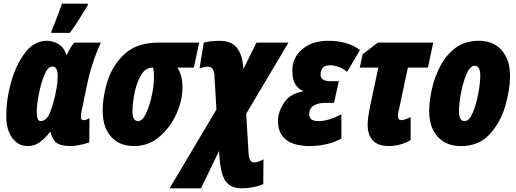

<svg xmlns="http://www.w3.org/2000/svg" viewBox="-20 -785 2811 1045"><path d="M131 10Q169 10 198 -12Q227 -34 252 -66H256Q257 -47 276.5 -18.5Q296 10 369 10Q385 10 414.5 4Q444 -2 466 -10L467 -142Q448 -131 436 -131Q420 -131 420 -150Q420 -162 426 -190L454 -324Q479 -445 529 -553H385Q364 -531 344 -487H341Q327 -529 296.5 -546Q266 -563 235 -563Q166 -563 116.5 -498Q67 -433 40.5 -338.5Q14 -244 14 -155Q14 -79 46.5 -34.5Q79 10 131 10ZM200 -126Q180 -126 180 -180Q180 -213 191 -271Q202 -329 221 -376Q240 -423 265 -423Q294 -423 294 -371Q294 -357 292 -334.5Q290 -312 280 -265Q271 -222 252.5 -174Q234 -126 200 -126ZM259 -606H360Q382 -634 410 -679Q438 -724 457 -755L459 -765H317Q313 -752 302 -722.5Q291 -693 279.5 -663Q268 -633 262 -620Z M711 10Q787 10 846 -39.5Q905 -89 939 -162.5Q973 -236 973 -308Q973 -347 965.5 -372.5Q958 -398 946 -417H1035L1064 -553H841Q728 -553 662 -494.5Q596 -436 567.5 -350Q539 -264 539 -180Q539 -92 584.5 -41Q630 10 711 10ZM732 -126Q701 -126 701 -179Q701 -222 712 -277.5Q723 -333 747 -375Q771 -417 811 -417H814Q815 -408 816.5 -396Q818 -384 818 -364Q818 -320 806 -264Q794 -208 774.5 -167Q755 -126 732 -126Z M903 240H1074L1172 37L1175 76Q1182 168 1210 204Q1238 240 1296 240Q1322 240 1353.5 234.5Q1385 229 1413 217L1414 82Q1384 99 1362 99Q1336 99 1333 51L1320 -166L1550 -553H1376L1305 -410L1304 -420Q1299 -487 1269 -525Q1239 -563 1175 -563Q1156 -563 1130.5 -560.5Q1105 -558 1089 -553L1066 -413Q1077 -416 1089 -419Q1101 -422 1112 -422Q1144 -422 1147 -375L1158 -189Z M1669 10Q1708 10 1753 0.5Q1798 -9 1838 -31V-163Q1768 -126 1715 -126Q1684 -126 1673.5 -136.5Q1663 -147 1663 -164Q1663 -196 1688 -210.5Q1713 -225 1747 -225H1798L1824 -343H1780Q1725 -343 1725 -378Q1725 -430 1776 -430Q1796 -430 1821 -421.5Q1846 -413 1869 -394L1940 -513Q1900 -541 1857 -552Q1814 -563 1765 -563Q1679 -563 1625 -517Q1571 -471 1571 -401Q1571 -353 1586.5 -327.5Q1602 -302 1626 -292V-287Q1556 -274 1524.5 -224Q1493 -174 1493 -127Q1493 10 1669 10Z M2098 10Q2124 10 2156 2Q2188 -6 2215 -23V-148Q2204 -142 2189 -136.5Q2174 -131 2165 -131Q2146 -131 2146 -154Q2146 -162 2147 -168Q2148 -174 2149 -178L2200 -417H2309L2338 -553H2037L1954 -490L1938 -417H2039L1992 -196Q1988 -174 1984.5 -150.5Q1981 -127 1981 -107Q1981 10 2098 10Z M2490 10Q2586 10 2644.5 -53.5Q2703 -117 2729.5 -206.5Q2756 -296 2756 -373Q2756 -459 2711 -511Q2666 -563 2586 -563Q2511 -563 2459.5 -524.5Q2408 -486 2376.5 -425.5Q2345 -365 2330.5 -299.5Q2316 -234 2316 -180Q2316 -92 2362 -41Q2408 10 2490 10ZM2509 -126Q2478 -126 2478 -179Q2478 -220 2489 -278.5Q2500 -337 2519 -382Q2538 -427 2564 -427Q2594 -427 2594 -373Q2594 -333 2583 -274.5Q2572 -216 2553 -171Q2534 -126 2509 -126Z"/></svg>

Font: Noto Sans Display Condensed Black
Style: Italic
Weight: 900
Width: 3
Italic angle: -192°
Designer: Monotype Design Team
Foundry: Monotype Imaging Inc.
Version: Version 1.900